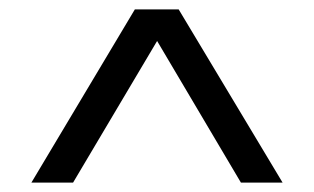

<svg xmlns="http://www.w3.org/2000/svg" viewBox="-20 -760 670 410"><path d="M583.5 -370H494.5L315.5 -672.5L136 -370H47L268 -740H361.5Z"/></svg>

Font: Encode Sans Expanded
Style: Regular
Weight: 400
Width: 7
Designer: Multiple Designers
Foundry: Impallari Type
Version: Version 2.000